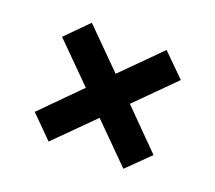

<svg xmlns="http://www.w3.org/2000/svg" viewBox="-77 -573 666 594"><g transform="rotate(20 256.0 -276.5)"><path d="M184.1 -276.9 61 -399.9 132.8 -472.2 255.9 -349.1 378.9 -472.2 452.1 -399.9 329.1 -276.9 452.1 -152.8 378.9 -81.1 255.9 -204.1 132.8 -81.1 61 -152.8Z"/></g></svg>

Font: D-DIN-PRO SemiBold
Style: Bold
Weight: 600
Designer: datto
Foundry: CyberFei
Version: Version 1.000;hotconv 1.0.109;makeotfexe 2.5.65596